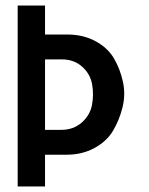

<svg xmlns="http://www.w3.org/2000/svg" viewBox="-20 -675 540 695"><path d="M143 -115V0H44V-655H143V-550H224Q281 -550 325.5 -526Q370 -502 392.5 -463.5Q415 -425 425 -379Q435 -333 423.5 -286.5Q412 -240 389 -201.5Q366 -163 321.5 -139Q277 -115 222 -115ZM204 -460H143V-205H202Q246 -205 276 -231.5Q306 -258 313 -295Q320 -332 313.5 -369.5Q307 -407 277.5 -433.5Q248 -460 204 -460Z"/></svg>

Font: Lekton
Style: Bold
Weight: 700
Designer: Paolo Mazzetti, Luciano Perondi, Raffaele Flato, Elena Papassissa, Emilio Macchia, Michela Povoleri, Tobias Seemiller, R
Version: Version 34.000